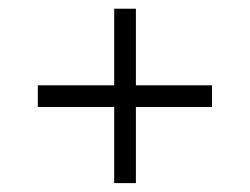

<svg xmlns="http://www.w3.org/2000/svg" viewBox="-20 -450 567 436"><path d="M288.6 -256.3H461.4V-207H288.6V-34.2H239.3V-207H65.9V-256.3H239.3V-430.2H288.6Z"/></svg>

Font: Libertinage
Style: f
Weight: 400
Designer: OSP
Foundry: OSP
Version: Version 1.0; 2008; OFL relea